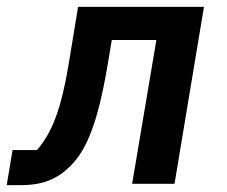

<svg xmlns="http://www.w3.org/2000/svg" viewBox="-42 -536 663 560"><path d="M-22.4 3.9H19.9C83.8 3.9 125.7 -14.2 163.7 -52.2C209.2 -97.7 242.5 -172.9 271.7 -345.5L284.1 -419.4H414.1L343.4 0H467L552.9 -516H185.7L158 -347.3C136.4 -218 109.4 -147.7 65.7 -98.4H-5.3Z"/></svg>

Font: Margiela Mono Italic SmBold It
Style: Regular
Weight: 600
Designer: Mike Abbink, Paul van der Laan, Pieter van Rosmalen
Foundry: Bold Monday
Version: Version 2.003 2021